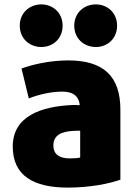

<svg xmlns="http://www.w3.org/2000/svg" viewBox="-20 -830 622 874"><path d="M265 -713C265 -653 220 -616 168 -616C116 -616 70 -653 70 -713C70 -773 116 -810 168 -810C220 -810 265 -773 265 -713ZM513 -713C513 -653 468 -616 416 -616C364 -616 318 -653 318 -713C318 -773 364 -810 416 -810C468 -810 513 -773 513 -713ZM528 -12C480 5 393 24 289 24C133 24 38 -30 38 -163C38 -301 167 -346 311 -352C323 -352 334 -352 343 -351C340 -388 317 -413 264 -413C211 -413 154 -399 111 -382L78 -518C121 -534 201 -555 291 -555C451 -555 528 -483 528 -331ZM345 -113V-235C334 -235 322 -235 311 -234C262 -231 223 -216 223 -168C223 -126 252 -109 298 -109C323 -109 332 -110 345 -113Z"/></svg>

Font: Repo Black
Style: Regular
Weight: 900
Designer: Stefan Peev
Foundry: Context Ltd
Version: Version 1.502